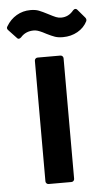

<svg xmlns="http://www.w3.org/2000/svg" viewBox="-90 -738 425 773"><g transform="rotate(-5 123.0 -352.0)"><path d="M75 -511H167Q172 -511 175.5 -507.5Q179 -504 179 -499V-12Q179 -7 175.5 -3.5Q172 0 167 0H75Q70 0 66.5 -3.5Q63 -7 63 -12V-499Q63 -504 66.5 -507.5Q70 -511 75 -511ZM119 -603Q116 -605 104.5 -610.5Q93 -616 85 -618.5Q77 -621 69 -621Q36 -621 16 -598Q11 -593 6 -593Q2 -593 -1 -597L-33 -631Q-41 -639 -35 -647Q-19 -674 6.5 -689Q32 -704 63 -704Q83 -704 97 -698.5Q111 -693 134 -681Q153 -671 163 -667Q173 -663 184 -663Q214 -663 234 -688Q239 -693 243 -693Q248 -693 251 -689L280 -655Q286 -648 283 -640Q270 -614 243.5 -599Q217 -584 184 -584Q165 -584 152 -588.5Q139 -593 119 -603Z"/></g></svg>

Font: Barlow SemiBold
Style: Regular
Weight: 600
Designer: Jeremy Tribby
Foundry: Tribby Type
Version: Version 1.422